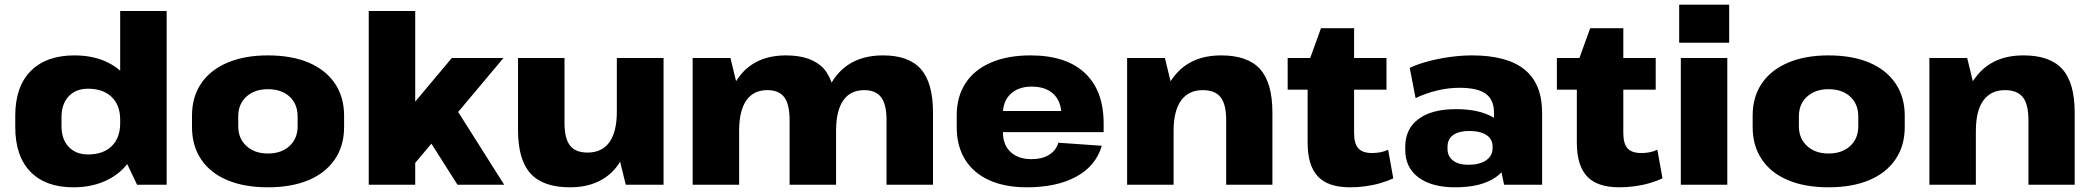

<svg xmlns="http://www.w3.org/2000/svg" viewBox="-20 -787 8915 818"><path d="M292 11Q174 11 109.5 -55.5Q45 -122 45 -246V-294Q45 -418 111 -484.5Q177 -551 297 -551Q381 -551 443 -519Q470 -505 492 -486V-740H690V0H564L522 -88Q490 -47 441 -22Q377 11 292 11ZM355 -129Q420 -129 456 -164.5Q492 -200 492 -262V-277Q492 -339 455.5 -374Q419 -409 355 -409Q303 -409 272.5 -376.5Q242 -344 242 -287V-250Q242 -194 272.5 -161.5Q303 -129 355 -129Z M1121 11Q1021 11 948.5 -19.5Q876 -50 837 -108Q798 -166 798 -246V-294Q798 -374 837 -431.5Q876 -489 949 -520Q1022 -551 1121 -551Q1222 -551 1294.5 -520.5Q1367 -490 1406.5 -432Q1446 -374 1446 -294V-246Q1446 -166 1406.5 -108Q1367 -50 1294.5 -19.5Q1222 11 1121 11ZM1121 -133Q1179 -133 1213.5 -165Q1248 -197 1248 -249V-291Q1248 -344 1213.5 -375.5Q1179 -407 1121 -407Q1065 -407 1030 -375.5Q995 -344 995 -291V-249Q995 -197 1030 -165Q1065 -133 1121 -133Z M1551 -740H1749V-354L1905 -540H2125L1932 -310L2128 0H1929L1818 -175L1749 -93V0H1551Z M2385 -264Q2385 -197 2408.5 -167Q2432 -137 2483 -137Q2545 -137 2576.5 -181.5Q2608 -226 2608 -311V-540H2807V0H2646L2622 -98Q2615 -86 2607 -76Q2538 11 2408 11Q2294 11 2240.5 -47.5Q2187 -106 2187 -233V-540H2385Z M3757 -276Q3757 -342 3734 -372.5Q3711 -403 3662 -403Q3603 -403 3572.5 -359Q3542 -315 3542 -229V0H3344V-276Q3344 -342 3321.5 -372.5Q3299 -403 3249 -403Q3190 -403 3159.5 -359Q3129 -315 3129 -229V0H2931V-540H3092L3116 -441Q3123 -453 3132 -464Q3200 -551 3329 -551Q3439 -551 3491 -493Q3511 -469 3523 -435Q3532 -451 3543 -464Q3612 -551 3742 -551Q3852 -551 3903.5 -492.5Q3955 -434 3955 -307V0H3757Z M4355 11Q4261 11 4194 -19.5Q4127 -50 4091.5 -107.5Q4056 -165 4056 -245V-295Q4056 -375 4093.5 -432.5Q4131 -490 4202 -520.5Q4273 -551 4370 -551Q4522 -551 4602 -476Q4682 -401 4682 -261V-224H4253V-223Q4253 -170 4285.5 -139.5Q4318 -109 4374 -109Q4421 -109 4450.5 -128Q4480 -147 4489 -179L4674 -166Q4649 -80 4565.5 -34.5Q4482 11 4355 11ZM4253 -314H4501Q4497 -359 4468 -387Q4434 -418 4376 -418Q4319 -418 4286 -387Q4257 -360 4253 -314Z M5204 -276Q5204 -343 5180 -373Q5156 -403 5104 -403Q5044 -403 5012 -359Q4980 -315 4980 -229V0H4782V-540H4943L4967 -441Q4975 -453 4984 -464Q5053 -551 5183 -551Q5296 -551 5348.5 -492.5Q5401 -434 5401 -307V0H5204Z M5732 11Q5638 11 5594.5 -35.5Q5551 -82 5551 -179V-405H5466V-540H5562L5608 -667H5749V-540H5887V-405H5749V-221Q5749 -175 5767 -155Q5785 -135 5826 -135Q5842 -135 5859.5 -138Q5877 -141 5894 -149L5916 -27Q5892 -16 5861.5 -7Q5831 2 5797.5 6.5Q5764 11 5732 11Z M6179 11Q6080 11 6023.5 -31Q5967 -73 5967 -148V-162Q5967 -238 6023.5 -280Q6080 -322 6183 -322Q6285 -322 6345 -285V-307Q6345 -362 6310 -387.5Q6275 -413 6198 -413Q6151 -413 6103 -401.5Q6055 -390 6011 -369L5986 -498Q6020 -514 6065.5 -526Q6111 -538 6159.5 -544.5Q6208 -551 6251 -551Q6401 -551 6475.5 -490.5Q6550 -430 6550 -307V0H6388L6377 -53Q6366 -41 6351 -31Q6290 11 6179 11ZM6236 -85Q6284 -85 6311.5 -104Q6339 -123 6339 -155V-163Q6339 -194 6313 -211.5Q6287 -229 6239 -229Q6196 -229 6171.5 -212Q6147 -195 6147 -161V-153Q6147 -121 6170.5 -103Q6194 -85 6236 -85Z M6879 11Q6785 11 6741.5 -35.5Q6698 -82 6698 -179V-405H6613V-540H6709L6755 -667H6896V-540H7034V-405H6896V-221Q6896 -175 6914 -155Q6932 -135 6973 -135Q6989 -135 7006.5 -138Q7024 -141 7041 -149L7063 -27Q7039 -16 7008.5 -7Q6978 2 6944.5 6.5Q6911 11 6879 11Z M7339 -540V0H7141V-540ZM7347 -767V-605H7134V-767Z M7770 11Q7670 11 7597.5 -19.5Q7525 -50 7486 -108Q7447 -166 7447 -246V-294Q7447 -374 7486 -431.5Q7525 -489 7598 -520Q7671 -551 7770 -551Q7871 -551 7943.5 -520.5Q8016 -490 8055.5 -432Q8095 -374 8095 -294V-246Q8095 -166 8055.5 -108Q8016 -50 7943.5 -19.5Q7871 11 7770 11ZM7770 -133Q7828 -133 7862.5 -165Q7897 -197 7897 -249V-291Q7897 -344 7862.5 -375.5Q7828 -407 7770 -407Q7714 -407 7679 -375.5Q7644 -344 7644 -291V-249Q7644 -197 7679 -165Q7714 -133 7770 -133Z M8622 -276Q8622 -343 8598 -373Q8574 -403 8522 -403Q8462 -403 8430 -359Q8398 -315 8398 -229V0H8200V-540H8361L8385 -441Q8393 -453 8402 -464Q8471 -551 8601 -551Q8714 -551 8766.5 -492.5Q8819 -434 8819 -307V0H8622Z"/></svg>

Font: Pathway Extreme 8pt Thin 12pt ExtraBold
Style: Regular
Weight: 800
Version: Version 1.001;gftools[0.9.26]